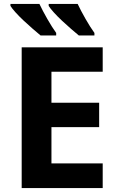

<svg xmlns="http://www.w3.org/2000/svg" viewBox="-20 -954 600 974"><path d="M501 0H90V-714H501V-590H241V-433H483V-309H241V-125H501ZM374 -934Q390 -900 414 -858Q438 -816 459 -787V-774H380Q363 -788 340.5 -807.5Q318 -827 294.5 -849Q271 -871 253 -891Q235 -911 227 -924V-934ZM180 -934Q196 -900 220 -858Q244 -816 265 -787V-774H186Q169 -788 146.5 -807.5Q124 -827 100.5 -849Q77 -871 59 -891Q41 -911 33 -924V-934Z"/></svg>

Font: RS Noto Sans
Style: Bold
Weight: 700
Designer: Monotype Design Team
Foundry: Monotype Imaging Inc.
Version: Version 3.10